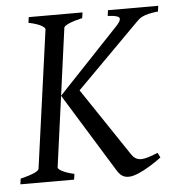

<svg xmlns="http://www.w3.org/2000/svg" viewBox="-48 -660 662 712"><g transform="rotate(-5 283.5 -304.0)"><path d="M143 -565 72 -51C70 -43 52 -33 3 -21L0 0H200L203 -21C155 -32 143 -45 143 -50C143 -54 210 -537 213 -564C214 -574 246 -586 282 -594L285 -615H85L82 -594C128 -585 143 -571 143 -565ZM517 -72C489 -60 467 -54 456 -54C434 -54 425 -66 418 -76L249 -328L484 -564C495 -575 507 -588 564 -594L567 -615H380L377 -594C408 -592 421 -588 421 -579C421 -573 415 -563 403 -551L179 -314L357 -25C373 3 387 7 404 7C444 7 521 -50 526 -54Z"/></g></svg>

Font: Temporarium
Style: Italic
Weight: 400
Italic angle: -7°
Version: Version 1.1